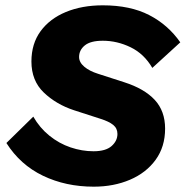

<svg xmlns="http://www.w3.org/2000/svg" viewBox="-20 -690 697 721"><path d="M332 11Q227 11 141.5 -30Q56 -71 4 -153L105 -252Q129 -210 165.5 -180.5Q202 -151 245 -136.5Q288 -122 331 -122Q377 -122 399 -141.5Q421 -161 421 -187Q421 -208 405 -221Q389 -234 357 -244L258 -276Q191 -298 144.5 -342.5Q98 -387 98 -459Q98 -526 132.5 -573Q167 -620 227.5 -645Q288 -670 366 -670Q469 -670 540 -633.5Q611 -597 657 -531L552 -435Q521 -488 470.5 -512.5Q420 -537 366 -537Q320 -537 298.5 -519.5Q277 -502 277 -476Q277 -456 296.5 -439.5Q316 -423 348 -413L447 -381Q522 -357 561 -315Q600 -273 600 -207Q600 -139 564.5 -90Q529 -41 468 -15Q407 11 332 11Z"/></svg>

Font: Work Sans
Style: Bold Italic
Weight: 700
Italic angle: -13°
Designer: Wei Huang
Foundry: Wei Huang
Version: Version 2.010; ttfautohint (v1.8.3)